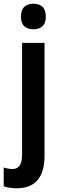

<svg xmlns="http://www.w3.org/2000/svg" viewBox="-54 -775 326 1035"><path d="M59 -685Q59 -721 77 -738Q95 -755 126 -755Q158 -755 175.5 -738Q193 -721 193 -685Q193 -650 175 -633.5Q157 -617 126 -617Q95 -617 77 -633.5Q59 -650 59 -685ZM39 240Q-3 240 -34 229V128Q-9 136 14 136Q38 136 51.5 118Q65 100 65 57V-544H186V66Q186 150 149.5 194.5Q113 239 39 240Z"/></svg>

Font: Noto Sans Bengali Condensed SemiBold
Style: Regular
Weight: 600
Width: 3
Designer: Joana Ranito - Universal Thirst; Jelle Bosma - Monotype Design Team
Foundry: Universal Thirst ehf.
Version: Version 3.000; ttfautohint (v1.8.4.7-5d5b)